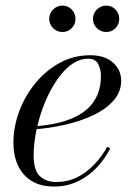

<svg xmlns="http://www.w3.org/2000/svg" viewBox="-20 -672 500 702"><path d="M177 10Q129 10 96 -10.2Q63 -30.5 46 -66.5Q29 -102.5 29 -150Q29 -207.5 50 -264.2Q71 -321 109 -367.5Q147 -414 198.2 -442Q249.5 -470 309.5 -470Q363.5 -470 393.2 -443.2Q423 -416.5 423 -377Q423 -336 395 -304.2Q367 -272.5 320.2 -250.5Q273.5 -228.5 217.2 -215.8Q161 -203 104 -199V-210Q147.5 -213 185.5 -221.2Q223.5 -229.5 253.5 -243.8Q283.5 -258 304.8 -279Q326 -300 337.5 -328.5Q349 -357 349 -394Q349 -418.5 338.8 -438Q328.5 -457.5 302.5 -457.5Q274 -457.5 248.2 -441Q222.5 -424.5 200.2 -396Q178 -367.5 160 -331.8Q142 -296 129.2 -256.2Q116.5 -216.5 109.8 -177.5Q103 -138.5 103 -104Q103 -48.5 126.2 -27.5Q149.5 -6.5 184.5 -6.5Q226.5 -6.5 261.2 -23.5Q296 -40.5 324 -69.8Q352 -99 372 -135.5L383 -129Q363.5 -91 333.8 -59.5Q304 -28 264.8 -9Q225.5 10 177 10ZM368.5 -555Q348.5 -555 334.2 -569Q320 -583 320 -603Q320 -623 334.2 -637.2Q348.5 -651.5 368.5 -651.5Q388.5 -651.5 402.2 -637.2Q416 -623 416 -603Q416 -583 402.2 -569Q388.5 -555 368.5 -555ZM208.5 -555Q188.5 -555 174.2 -569Q160 -583 160 -603Q160 -623 174.2 -637.2Q188.5 -651.5 208.5 -651.5Q228.5 -651.5 242.2 -637.2Q256 -623 256 -603Q256 -583 242.2 -569Q228.5 -555 208.5 -555Z"/></svg>

Font: Bodoni Moda 18pt
Style: Italic
Weight: 400
Italic angle: -13°
Designer: Owen Earl
Foundry: indestructible type
Version: Version 2.005